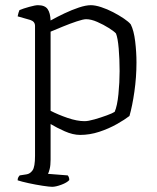

<svg xmlns="http://www.w3.org/2000/svg" viewBox="-20 -520 607 740"><path d="M181 200Q171 200 144.5 196Q118 192 90.5 186Q63 180 48 175Q48 168 50.5 163.5Q53 159 56 156L82 152Q96 150 105.5 136.5Q115 123 115 81V-420Q115 -437 97 -443L48 -457Q51 -472 55 -481Q69 -487 92.5 -493.5Q116 -500 126 -500Q153 -500 163.5 -485Q174 -470 175 -441Q200 -455 228.5 -468.5Q257 -482 284 -491Q311 -500 330 -500Q347 -500 370 -492.5Q393 -485 416 -473Q439 -461 457.5 -448.5Q476 -436 484 -426Q496 -402 501 -360.5Q506 -319 506 -279Q506 -223 498 -167Q490 -111 479 -73Q461 -59 430 -41.5Q399 -24 362.5 -12Q326 0 289 0Q261 0 229.5 -14Q198 -28 175 -42V95Q175 117 171.5 131Q168 145 165 150L241 156Q243 158 245 162.5Q247 167 247 174Q238 184 216.5 192Q195 200 181 200ZM306 -53Q320 -53 344.5 -60Q369 -67 392 -75.5Q415 -84 422 -89Q432 -112 436.5 -157.5Q441 -203 441 -246Q441 -292 437.5 -333Q434 -374 427 -391Q420 -399 399.5 -412Q379 -425 355 -435.5Q331 -446 312 -446Q301 -446 275.5 -437.5Q250 -429 222 -417.5Q194 -406 175 -398V-93Q204 -78 240.5 -65.5Q277 -53 306 -53Z"/></svg>

Font: Texturina Thin
Style: Regular
Weight: 100
Designer: Guillermo Torres Carreño
Foundry: Omnibus-Type
Version: Version 1.002; ttfautohint (v1.8.3)